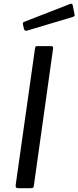

<svg xmlns="http://www.w3.org/2000/svg" viewBox="-20 -983 410 1003"><path d="M248 -742Q260 -742 257 -727L157 -14Q156 -5 153 -2.5Q150 0 140 0H75Q66 0 63.5 -4.5Q61 -9 62 -17L163 -731Q164 -738 166 -740Q168 -742 174 -742ZM360 -955 369 -910Q371 -904 369.5 -900.5Q368 -897 359 -894L121 -823Q114 -821 110 -824Q106 -827 105 -833L100 -855Q98 -866 104 -868L348 -963Q352 -964 355.5 -962.5Q359 -961 360 -955Z"/></svg>

Font: Libre Franklin
Style: Italic
Weight: 400
Italic angle: -8°
Designer: Pablo Impallari, Rodrigo Fuenzalida, Nhung Nguyen
Foundry: Impallari Type
Version: Version 3.000